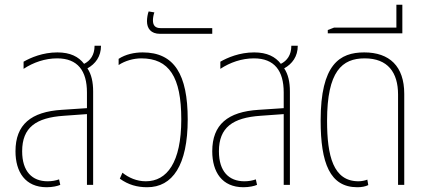

<svg xmlns="http://www.w3.org/2000/svg" viewBox="-20 -776 1789 806"><path d="M176 10C200 10 222 5 233 0L228 -23C214 -18 198 -15 180 -15C115 -15 73 -56 73 -141C73 -241 131 -282 248 -290L345 -297V0H371V-392C371 -431 364 -464 347 -489C381 -508 404 -539 404 -584H377C377 -545 359 -521 333 -508C310 -538 275 -556 221 -556C159 -556 109 -534 79 -517V-487C120 -514 169 -531 220 -531C306 -531 345 -479 345 -388V-322L240 -315C110 -307 45 -253 45 -141C45 -54 86 10 176 10Z M598 10C704 10 768 -82 768 -275C768 -463 712 -556 579 -556C544 -556 507 -548 478 -529V-503C505 -521 541 -531 573 -531C690 -531 741 -453 741 -275C741 -94 681 -15 592 -15C554 -15 520 -30 494 -51L483 -26C519 0 556 10 598 10Z M652 -634H871V-658H654C631 -658 622 -670 622 -691C622 -702 625 -716 628 -724L604 -728C600 -718 597 -700 597 -687C597 -657 613 -634 652 -634Z M1002 10C1026 10 1048 5 1059 0L1054 -23C1040 -18 1024 -15 1006 -15C941 -15 899 -56 899 -141C899 -241 957 -282 1074 -290L1171 -297V0H1197V-392C1197 -431 1190 -464 1173 -489C1207 -508 1230 -539 1230 -584H1203C1203 -545 1185 -521 1159 -508C1136 -538 1101 -556 1047 -556C985 -556 935 -534 905 -517V-487C946 -514 995 -531 1046 -531C1132 -531 1171 -479 1171 -388V-322L1066 -315C936 -307 871 -253 871 -141C871 -54 912 10 1002 10Z M1480 10C1498 10 1514 7 1526 1L1522 -22C1513 -18 1497 -15 1485 -15C1379 -15 1353 -121 1353 -269C1353 -477 1416 -531 1511 -531C1608 -531 1651 -472 1651 -379V0H1677V-382C1677 -498 1615 -556 1509 -556C1406 -556 1326 -506 1326 -270C1326 -91 1365 10 1480 10Z M1356 -636H1669V-756H1644V-660H1382L1356 -650Z"/></svg>

Font: Noto Sans Thai Cond Thin
Style: Regular
Weight: 100
Width: 3
Designer: Monotype Design Team
Foundry: Monotype Imaging Inc.
Version: Version 2.002